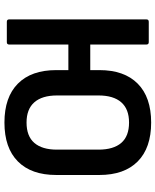

<svg xmlns="http://www.w3.org/2000/svg" viewBox="64 -770 717 886"><g transform="rotate(90 423.0 -327.5)"><path d="M81 0Q70 0 70 -11V-644Q70 -655 81 -655H175Q186 -655 186 -644V-385H304V-427Q304 -542 366.5 -604Q429 -666 546 -666Q663 -666 725.5 -604Q788 -542 788 -427V-228Q788 -113 725.5 -51Q663 11 546 11Q429 11 366.5 -51Q304 -113 304 -228V-284H186V-11Q186 0 175 0ZM546 -91Q609 -91 640 -127Q671 -163 671 -231V-423Q671 -492 640 -528Q609 -564 546 -564Q484 -564 452.5 -528Q421 -492 421 -423V-232Q421 -163 452.5 -127Q484 -91 546 -91Z"/></g></svg>

Font: Sofia Sans Semi Condensed
Style: Bold
Weight: 700
Designer: Botio Nikoltchev, Ani Petrova
Foundry: lettersoup
Version: Version 4.100; ttfautohint (v1.8.4.7-5d5b)